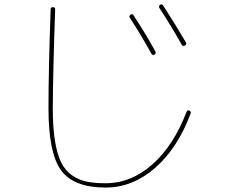

<svg xmlns="http://www.w3.org/2000/svg" viewBox="-20 -802 1040 872"><path d="M668 -557.6Q615.2 -652.3 569.3 -721.7Q564.5 -728.5 572.3 -735.4Q575.2 -737.3 579.6 -737.3Q584 -737.3 585.9 -733.4Q645.5 -642.6 685.5 -568.4Q690.4 -559.6 681.6 -554.2Q672.9 -548.8 668 -557.6ZM805.7 -598.6Q755.9 -686.5 704.1 -765.6Q699.2 -774.4 707 -780.3Q715.8 -785.2 720.7 -777.3Q775.4 -693.4 824.2 -609.4Q829.1 -600.6 819.8 -595.2Q810.5 -589.8 805.7 -598.6ZM460 49.8Q313.5 49.8 256.8 -29.3Q200.2 -108.4 200.2 -309.6Q200.2 -481.4 210 -759.8Q210 -769.5 220.2 -769.5Q230.5 -769.5 230.5 -759.8Q220.7 -481.4 219.7 -309.6Q219.7 -223.6 229.5 -163.1Q239.3 -102.5 257.3 -65.4Q275.4 -28.3 305.7 -6.8Q335.9 14.6 372.1 22.5Q408.2 30.3 460 30.3Q575.2 30.3 671.9 -55.2Q768.6 -140.6 827.1 -293.9Q831.1 -303.7 839.8 -299.8Q849.6 -295.9 845.7 -286.1Q786.1 -127.9 684.1 -39.1Q582 49.8 460 49.8Z"/></svg>

Font: Rounded-X Mgen+ 1mn thin
Style: Regular
Weight: 100
Designer: [Source Han Sans]
Ryoko NISHIZUKA  (kana & ideographs); Paul D. Hunt (Latin, Greek & Cyrillic); Wenlong ZHANG  (bopomofo
Version: Version 1.059.20150602